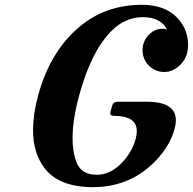

<svg xmlns="http://www.w3.org/2000/svg" viewBox="-20 -767 801 797"><path d="M365.7 9.8Q225.1 9.8 164.6 -69.3Q117.2 -131.3 117.2 -227.1Q117.2 -292.5 137.7 -368.7Q190.4 -564.5 325.2 -668Q427.7 -746.6 569.3 -747.1Q673.3 -747.1 726.1 -681.2Q760.7 -637.7 760.7 -579.6Q760.7 -530.8 729.5 -499Q699.2 -468.3 662.1 -468.3Q624 -468.3 598.1 -494.6Q571.8 -521 571.8 -558.6Q571.8 -596.2 598.1 -623Q622.6 -647.9 655.3 -647.9Q665 -647.9 673.3 -644Q666 -658.2 658.7 -665.5Q628.4 -695.8 572.8 -695.8Q499 -695.8 441.4 -637.2Q357.4 -552.2 308.1 -368.7Q281.2 -269 281.2 -193.8Q281.2 -141.6 294.4 -101.1Q313.5 -41.5 380.9 -41.5Q439.5 -41.5 487.3 -92.8Q529.3 -137.7 543.5 -191.9Q547.9 -209 547.9 -222.7Q547.9 -286.1 453.6 -286.1Q437.5 -286.1 437.5 -296.9Q437.5 -299.8 438.5 -303.2L445.3 -327.6Q450.2 -344.7 469.2 -344.7H588.9Q710 -344.7 710 -268.1Q710 -252.4 705.1 -233.4Q681.6 -146.5 601.6 -76.2Q503.4 9.8 365.7 9.8Z"/></svg>

Font: Cursive Sans
Style: Bold
Weight: 700
Italic angle: -15°
Designer: Wojciech Kalinowski "wmk69" (wmk69@o2.pl)
Foundry: Wojciech Kalinowski "wmk69" (wmk69@o2.pl)
Version: Wersja 3.1.0; 2022-02-18